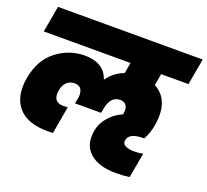

<svg xmlns="http://www.w3.org/2000/svg" viewBox="-137 -908 1252 1161"><g transform="rotate(20 488.5 -327.5)"><path d="M16 -571 46 -740H977L947 -571H771L758 -496Q869 -436 842 -271Q834 -219 808 -171H802Q711 -171 703 -120Q699 -99 719.5 -87.5Q740 -76 775 -76Q809 -76 834 -82L805 79Q758 85 719 85Q607 85 549.5 34Q492 -17 508 -110Q517 -162 553 -202.5Q589 -243 638 -264Q638 -266 638.5 -268Q639 -270 639 -272Q645 -303 632.5 -321.5Q620 -340 593 -340Q533 -340 517 -263L510 -227H342L349 -263Q355 -293 344 -316.5Q333 -340 299 -340Q269 -340 249 -321Q229 -302 223 -268Q209 -188 282 -188Q298 -188 309 -189L278 -13Q261 -12 242 -12Q112 -12 53.5 -81Q-5 -150 16 -271Q38 -394 119.5 -456.5Q201 -519 300 -519Q423 -519 456 -424H460Q498 -478 562 -502L574 -571Z"/></g></svg>

Font: Poppins Black
Style: Italic
Weight: 900
Italic angle: -10°
Designer: Ninad Kale (Devanagari), Jonny Pinhorn (Latin)
Foundry: Indian Type Foundry
Version: Version 3.200;PS 1.000;hotconv 16.6.54;makeotf.lib2.5.65590